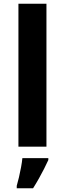

<svg xmlns="http://www.w3.org/2000/svg" viewBox="-20 -846 345 1021"><path d="M227 -66H78V-826H227ZM237 5Q227 27 214.5 51.5Q202 76 187.5 102Q173 128 156 155H69V142Q75 122 81 96Q87 70 92 43Q97 16 99 -5H237Z"/></svg>

Font: Noto Sans Malayalam UI
Style: Regular
Weight: 400
Designer: Jelle Bosma - Monotype Design Team
Foundry: Monotype Imaging Inc.
Version: Version 2.104